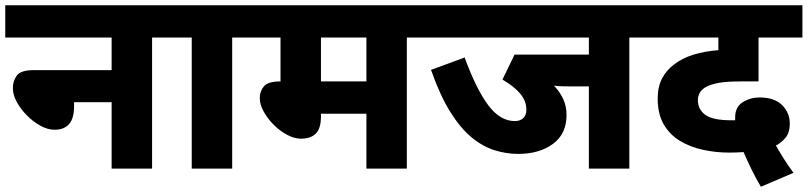

<svg xmlns="http://www.w3.org/2000/svg" viewBox="-20 -642 3075 731"><path d="M0 -622H649V-499H559V0H405V-253H262V-238Q262 -191 243 -169.5Q224 -148 188 -148Q162 -148 134.5 -163Q107 -178 83 -202Q59 -226 44 -253.5Q29 -281 29 -306Q29 -335 44.5 -355Q60 -375 108 -375H405V-499H0Z M864 -499V0H710V-499H635V-622H955V-499Z M1529 -499V0H1375V-209H1202V-199Q1202 -153 1182.5 -133.5Q1163 -114 1126 -114Q1101 -114 1073.5 -128.5Q1046 -143 1022.5 -166.5Q999 -190 984 -217Q969 -244 969 -269Q969 -294 984.5 -313Q1000 -332 1047 -332L1048 -331V-499H940V-622H1619V-499ZM1375 -499H1202V-332H1375Z M2376 -499V0H2222V-313H2154Q2134 -313 2117.5 -313.5Q2101 -314 2089 -316Q2112 -292 2124.5 -264.5Q2137 -237 2137 -204Q2137 -132 2085 -94Q2033 -56 1953 -56Q1908 -56 1863 -70Q1818 -84 1775.5 -119Q1733 -154 1694 -216.5Q1655 -279 1621 -376L1749 -423Q1793 -303 1838.5 -242Q1884 -181 1940 -181Q1960 -181 1972 -192Q1984 -203 1984 -225Q1984 -257 1961 -285Q1938 -313 1893 -339L1939 -434H2222V-499H1604V-622H2466V-499Z M2877 69Q2857 36 2840 0.5Q2823 -35 2811 -63Q2784 -61 2757 -61Q2706 -61 2657 -71.5Q2608 -82 2569 -105.5Q2530 -129 2507 -168.5Q2484 -208 2484 -267Q2484 -311 2500.5 -343Q2517 -375 2547 -397Q2578 -421 2620.5 -434Q2663 -447 2715 -451V-499H2451V-622H3035V-499H2868V-332H2803Q2751 -332 2722.5 -327.5Q2694 -323 2674 -314Q2637 -297 2637 -260Q2637 -226 2665 -205Q2693 -184 2766 -184Q2772 -184 2779 -184Q2779 -191 2779 -196Q2779 -235 2808 -253Q2837 -271 2872 -271Q2928 -271 2957.5 -242Q2987 -213 2987 -171Q2987 -138 2971.5 -118.5Q2956 -99 2934 -88Q2947 -65 2964 -38Q2981 -11 3001 16Z"/></svg>

Font: Noto Sans ExtraBold
Style: Regular
Weight: 800
Designer: Monotype Design Team
Foundry: Monotype Imaging Inc.
Version: Version 2.007